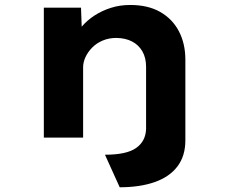

<svg xmlns="http://www.w3.org/2000/svg" viewBox="-20 -562 929 784"><path d="M468.8 202.7 408.6 69.8Q496.9 69.8 535.9 42.2Q574.9 14.7 576.5 -35.6V-289.1Q576.5 -326.1 561.3 -352.4Q546.1 -378.7 519.2 -392.6Q492.3 -406.6 455.2 -407.1Q424.1 -407.1 398.8 -396.2Q373.4 -385.3 356 -367.3Q338.5 -349.3 328.9 -328.5Q319.4 -307.7 319.4 -287.4V0H159V-530.7H310.8L313.6 -453.1Q335.6 -478.8 365.5 -498.4Q395.3 -517.9 432.2 -529.8Q469 -541.7 511.9 -541.7Q584.2 -541.7 634.2 -513.2Q684.2 -484.6 710.5 -434.3Q736.9 -384 736.9 -318V11.2Q736.9 74.9 704.5 117.6Q672.2 160.3 611.7 181.5Q551.2 202.7 468.8 202.7Z"/></svg>

Font: Lexend Mega
Style: Regular
Weight: 400
Designer: Bonnie Shaver-Troup, Thomas Jockin
Foundry: Lexend
Version: Version 1.007